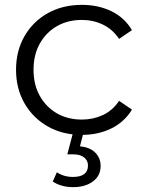

<svg xmlns="http://www.w3.org/2000/svg" viewBox="-20 -550 603 790"><path d="M317 5Q238 5 177 -29.5Q116 -64 81 -124.5Q46 -185 46 -263Q46 -341 81 -401.5Q116 -462 177 -496Q238 -530 317 -530Q384 -530 438 -504Q492 -478 523 -426L470 -390Q443 -430 403 -449Q363 -468 317 -468Q259 -468 214.5 -442.5Q170 -417 144 -371Q118 -325 118 -263Q118 -201 144 -155Q170 -109 214.5 -83.5Q259 -58 317 -58Q363 -58 403 -76.5Q443 -95 470 -135L523 -99Q492 -48 438 -21.5Q384 5 317 5ZM281 220Q232 220 197 197L214 159Q243 178 280 178Q342 178 342 131Q342 111 326.5 98Q311 85 280 85H257L281 -6H324L309 52Q350 56 372 78Q394 100 394 133Q394 173 362.5 196.5Q331 220 281 220Z"/></svg>

Font: Montserrat
Style: Regular
Weight: 400
Designer: Julieta Ulanovsky
Foundry: Julieta Ulanovsky
Version: Version 9.000; ttfautohint (v1.8.4.7-5d5b)